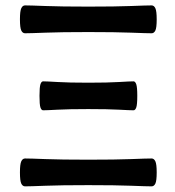

<svg xmlns="http://www.w3.org/2000/svg" viewBox="-20 -675 639 700"><path d="M466.8 -272.9Q453.6 -272.9 413.8 -275.1Q374 -277.3 301.8 -277.3Q230 -277.3 190.2 -275.1Q150.4 -272.9 137.2 -272.9Q130.9 -272.9 127.4 -283.2Q124 -293.5 124 -325.7Q124 -356.9 127.4 -367.7Q130.9 -378.4 137.2 -378.4Q150.4 -378.4 190.2 -376Q230 -373.5 301.8 -373.5Q374 -373.5 413.8 -376Q453.6 -378.4 466.8 -378.4Q473.1 -378.4 476.8 -367.7Q480.5 -356.9 480.5 -325.7Q480.5 -293.5 476.8 -283.2Q473.1 -272.9 466.8 -272.9ZM532.7 4.4Q514.2 4.4 458.3 2.2Q402.3 0 301.8 0Q201.7 0 145.8 2.2Q89.8 4.4 71.3 4.4Q62.5 4.4 57.6 -5.6Q52.7 -15.6 52.7 -46.4Q52.7 -76.7 57.6 -86.9Q62.5 -97.2 71.3 -97.2Q89.8 -97.2 145.8 -95Q201.7 -92.8 301.8 -92.8Q402.3 -92.8 458.3 -95Q514.2 -97.2 532.7 -97.2Q541.5 -97.2 546.4 -86.9Q551.3 -76.7 551.3 -46.4Q551.3 -15.6 546.4 -5.6Q541.5 4.4 532.7 4.4ZM532.7 -553.7Q514.2 -553.7 458.3 -555.9Q402.3 -558.1 301.8 -558.1Q201.7 -558.1 145.8 -555.9Q89.8 -553.7 71.3 -553.7Q62.5 -553.7 57.6 -563.7Q52.7 -573.7 52.7 -604.5Q52.7 -634.8 57.6 -645Q62.5 -655.3 71.3 -655.3Q89.8 -655.3 145.8 -653.1Q201.7 -650.9 301.8 -650.9Q402.3 -650.9 458.3 -653.1Q514.2 -655.3 532.7 -655.3Q541.5 -655.3 546.4 -645Q551.3 -634.8 551.3 -604.5Q551.3 -573.7 546.4 -563.7Q541.5 -553.7 532.7 -553.7Z"/></svg>

Font: Bainsley
Style: Regular
Weight: 400
Designer: Paul James MIller
Foundry: High-Logic / Made with FontCreator
Version: Version 1.411;March 28, 2021;FontCreator 13.0.0.2683 64-bit